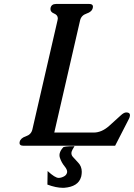

<svg xmlns="http://www.w3.org/2000/svg" viewBox="-20 -715 666 955"><path d="M293 19.5Q294.4 12.2 350.6 12.2Q337.4 33.2 335.9 40.5Q333 54.2 341.8 64.5Q353 77.6 368.7 93.8Q386.7 112.3 386.7 139.6Q386.7 149.9 384.3 161.6L383.3 165Q369.6 213.9 298.3 219.2H293Q258.8 219.2 215.8 203.1L216.8 135.7Q253.9 169.9 271.5 169.9Q284.7 169.9 298.8 162.1Q310.5 155.8 313.5 143.6Q314 141.6 314 139.2Q314 127.9 301.3 112.3Q286.1 93.8 278.3 70.8Q274.4 59.6 276.9 47.9Q280.8 32.7 293 19.5ZM250 -55.7H446.3Q485.4 -55.7 522.5 -88.4Q559.1 -121.1 580.1 -140.6Q596.2 -155.8 607.9 -155.8Q626.5 -155.8 626.5 -142.1Q626.5 -139.2 625.5 -135.7Q624 -128.4 621.1 -123.5L552.7 9.8H95.7Q77.1 9.8 77.1 -3.9Q77.1 -6.8 78.1 -10.3Q82.5 -28.3 108.9 -37.1Q135.3 -45.9 141.1 -71.3L266.1 -613.8Q267.1 -618.7 267.6 -623Q267.6 -640.1 249.5 -647.5Q231 -654.8 231 -669.4Q231 -672.4 231.4 -675.3Q235.8 -695.3 258.8 -695.3H424.3Q442.4 -695.3 442.4 -681.6Q442.4 -678.7 441.4 -675.3Q437 -656.2 410.6 -647.5Q384.3 -638.7 378.4 -613.8Z"/></svg>

Font: Caudex
Style: Bold
Weight: 700
Italic angle: -13°
Version: Version 1.04